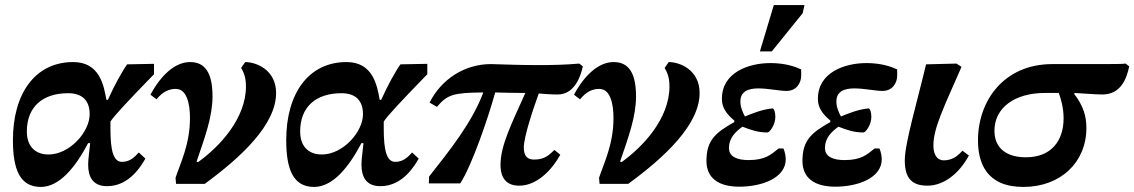

<svg xmlns="http://www.w3.org/2000/svg" viewBox="-20 -724 4478 758"><path d="M141 14C215 14 278 -64 328 -159H336C333 -126 328 -98 328 -74C328 -25 347 11 403 11C492 11 539 -72 554 -98L528 -122C509 -101 491 -85 461 -85C416 -85 416 -170 416 -233C416 -237 416 -241 416 -244C429 -265 482 -322 588 -431V-472L482 -470C463 -444 431 -386 406 -330H400C390 -386 374 -479 269 -479C119 -479 31 -355 31 -171C31 -56 58 14 141 14ZM171 -114C130 -114 86 -136 86 -205C86 -301 147 -356 249 -356C308 -356 334 -324 334 -273C334 -203 255 -114 171 -114Z M788 2C933 -104 1070 -232 1070 -357C1070 -448 992 -479 948 -479L932 -456C940 -441 951 -423 951 -383C951 -256 847 -145 762 -84L756 -86C790 -185 819 -264 819 -344C819 -455 776 -479 730 -479C658 -479 601 -402 574 -350L598 -332C624 -364 649 -373 674 -373C716 -373 730 -318 730 -258C730 -154 692 -80 673 -22L675 2Z M1220 14C1294 14 1357 -64 1407 -159H1415C1412 -126 1407 -98 1407 -74C1407 -25 1426 11 1482 11C1571 11 1618 -72 1633 -98L1607 -122C1588 -101 1570 -85 1540 -85C1495 -85 1495 -170 1495 -233C1495 -237 1495 -241 1495 -244C1508 -265 1561 -322 1667 -431V-472L1561 -470C1542 -444 1510 -386 1485 -330H1479C1469 -386 1453 -479 1348 -479C1198 -479 1110 -355 1110 -171C1110 -56 1137 14 1220 14ZM1250 -114C1209 -114 1165 -136 1165 -205C1165 -301 1226 -356 1328 -356C1387 -356 1413 -324 1413 -273C1413 -203 1334 -114 1250 -114Z M1705 -302C1746 -351 1771 -358 1888 -359C1844 -240 1752 -126 1674 -27L1673 0H1797C1842 -69 1906 -254 1935 -359C1966 -358 2017 -357 2054 -357C1998 -232 1956 -149 1956 -73C1956 -18 1982 9 2030 9C2101 9 2160 -55 2192 -113L2169 -132C2148 -113 2132 -94 2088 -94C2057 -94 2048 -114 2048 -142C2048 -185 2086 -297 2107 -355C2129 -353 2154 -351 2182 -351C2251 -351 2274 -429 2281 -462L2267 -473C2211 -468 2157 -467 2104 -467C2042 -467 1982 -469 1918 -471C1814 -471 1722 -411 1676 -319Z M2460 2C2605 -104 2742 -232 2742 -357C2742 -448 2664 -479 2620 -479L2604 -456C2612 -441 2623 -423 2623 -383C2623 -256 2519 -145 2434 -84L2428 -86C2462 -185 2491 -264 2491 -344C2491 -455 2448 -479 2402 -479C2330 -479 2273 -402 2246 -350L2270 -332C2296 -364 2321 -373 2346 -373C2388 -373 2402 -318 2402 -258C2402 -154 2364 -80 2345 -22L2347 2Z M2899 13C2989 13 3082 -22 3082 -95C3082 -107 3079 -124 3073 -138H3054C3025 -115 3003 -92 2935 -92C2891 -92 2858 -105 2858 -139C2858 -182 2886 -205 2911 -224C2944 -211 2972 -201 3010 -201C3018 -201 3041 -230 3041 -263C3041 -283 3035 -296 3030 -296C2993 -293 2948 -276 2921 -264C2912 -281 2903 -301 2903 -323C2903 -364 2935 -375 2974 -375C3013 -375 3057 -365 3085 -365C3125 -365 3143 -397 3143 -426V-450C3119 -461 3080 -475 3022 -475C2935 -475 2830 -438 2830 -334C2830 -299 2847 -275 2879 -248V-242C2806 -201 2769 -171 2769 -89C2769 -22 2815 13 2899 13ZM3027 -521 3149 -672 3156 -704H3035L2980 -521Z M3278 13C3368 13 3461 -22 3461 -95C3461 -107 3458 -124 3452 -138H3433C3404 -115 3382 -92 3314 -92C3270 -92 3237 -105 3237 -139C3237 -182 3265 -205 3290 -224C3323 -211 3351 -201 3389 -201C3397 -201 3420 -230 3420 -263C3420 -283 3414 -296 3409 -296C3372 -293 3327 -276 3300 -264C3291 -281 3282 -301 3282 -323C3282 -364 3314 -375 3353 -375C3392 -375 3436 -365 3464 -365C3504 -365 3522 -397 3522 -426V-450C3498 -461 3459 -475 3401 -475C3314 -475 3209 -438 3209 -334C3209 -299 3226 -275 3258 -248V-242C3185 -201 3148 -171 3148 -89C3148 -22 3194 13 3278 13Z M3642 9C3704 9 3766 -37 3805 -110L3780 -129C3766 -115 3745 -91 3707 -91C3676 -91 3665 -118 3665 -150C3665 -218 3706 -300 3776 -460L3756 -473L3636 -470C3602 -326 3552 -159 3552 -91C3552 -19 3581 9 3642 9Z M4020 14C4167 14 4269 -83 4269 -219C4269 -263 4258 -305 4221 -353L4222 -357C4258 -355 4307 -351 4332 -351C4408 -351 4429 -419 4438 -462L4424 -473C4402 -471 4397 -471 4281 -471H4135C3942 -471 3841 -325 3841 -170C3841 -83 3873 14 4020 14ZM4160 -357C4168 -335 4179 -299 4179 -257C4179 -169 4131 -103 4030 -103C3960 -103 3906 -134 3906 -208C3906 -298 3985 -357 4105 -357Z"/></svg>

Font: STIX Two Text
Style: Bold Italic
Weight: 700
Italic angle: -12°
Designer: Ross Mills, John Hudson & Paul Hanslow, Tiro Typeworks Ltd; with prior portions MicroPress Inc. and Coen Hoffman, Elsevi
Foundry: Tiro Typeworks Ltd
Version: Version 2.13 b171